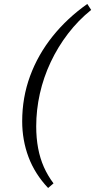

<svg xmlns="http://www.w3.org/2000/svg" viewBox="-20 -732 483 976"><path d="M423.8 -711.9 443.4 -681.6Q377.9 -628.9 326.2 -561.5Q274.4 -494.1 237.8 -416.5Q201.2 -338.9 182.6 -255.9Q164.1 -172.9 164.1 -89.8Q164.1 -30.3 173.8 21.5Q183.6 73.2 203.1 117.2Q222.7 161.1 252 200.2L224.6 223.6Q157.2 152.3 125 66.4Q92.8 -19.5 92.8 -115.2Q92.8 -236.3 132.8 -345.2Q172.9 -454.1 247.1 -546.9Q321.3 -639.6 423.8 -711.9Z"/></svg>

Font: Crimson Pro ExtraLight Light
Style: Italic
Weight: 300
Italic angle: -12°
Version: Version 1.002